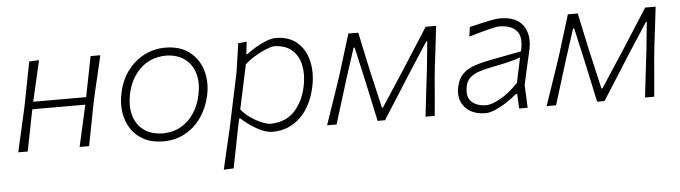

<svg xmlns="http://www.w3.org/2000/svg" viewBox="-45 -685 3754 1060"><g transform="rotate(-5 1832.0 -155.0)"><path d="M35.5 0Q48 -55.5 60 -108Q72 -160.5 85.5 -220.5L96 -270Q108.5 -333.5 118.5 -386.2Q128.5 -439 139.5 -494.5L194 -497Q181 -440.5 168.8 -387Q156.5 -333.5 142 -271H435.5Q448 -334 458.2 -386.5Q468.5 -439 479.5 -494.5H533.5Q520.5 -438.5 508.2 -385.8Q496 -333 481 -270L470.5 -220.5Q459 -159.5 449 -107.8Q439 -56 428 0H375.5Q388 -55.5 399.8 -108Q411.5 -160.5 425 -220.5L427 -230H133.5L131.5 -220.5Q119.5 -159.5 109.2 -108Q99 -56.5 88 0Z M840 9.5Q777 9.5 732.2 -14Q687.5 -37.5 661.2 -77.5Q635 -117.5 627.2 -168.2Q619.5 -219 631 -273.5Q646 -347 685 -398.8Q724 -450.5 778.2 -477.8Q832.5 -505 893 -505Q974.5 -505 1026.5 -465.5Q1078.5 -426 1098 -361.2Q1117.5 -296.5 1101.5 -222Q1086.5 -153.5 1050 -101.2Q1013.5 -49 959.8 -19.8Q906 9.5 840 9.5ZM842.5 -34.5Q901 -36 944.2 -62Q987.5 -88 1015.2 -131.5Q1043 -175 1054 -229.5Q1068 -293.5 1053.8 -345.2Q1039.5 -397 999 -428.2Q958.5 -459.5 892.5 -461Q805.5 -458.5 750.2 -404.2Q695 -350 678 -266.5Q665 -205 678 -153Q691 -101 731.5 -68.5Q772 -36 842.5 -34.5Z M1157.5 194.5Q1170 139 1182.5 85.8Q1195 32.5 1209.5 -28.5L1274.5 -335.5Q1280 -373.5 1286 -414Q1292 -454.5 1298 -494.5L1345 -498.5L1337 -430.5H1344Q1363.5 -446 1393 -463.5Q1422.5 -481 1452.5 -493Q1482.5 -505 1504 -505Q1579.5 -505 1624.8 -465.2Q1670 -425.5 1685 -360.8Q1700 -296 1684.5 -221Q1662 -113 1598.5 -51.8Q1535 9.5 1444 9.5Q1418.5 9.5 1388 -3.2Q1357.5 -16 1327.5 -36.2Q1297.5 -56.5 1273.5 -79.5H1267L1255.5 -27Q1243.5 33.5 1233.5 84.8Q1223.5 136 1212.5 192ZM1438 -35.5Q1523.5 -38 1571.8 -91.2Q1620 -144.5 1637 -226Q1650 -290 1639.2 -342.5Q1628.5 -395 1592.2 -427Q1556 -459 1493 -460.5Q1477.5 -459.5 1448.8 -448Q1420 -436.5 1387.5 -417.2Q1355 -398 1329.5 -374.5L1277 -128.5Q1299.5 -101.5 1329.2 -81Q1359 -60.5 1388 -48.5Q1417 -36.5 1438 -35.5Z M1747 0Q1765.5 -54.5 1783.5 -106.8Q1801.5 -159 1819 -210.5L1841.5 -278.5Q1858 -332 1874.8 -386.5Q1891.5 -441 1908 -494.5H1963Q1974 -442 1985.8 -387Q1997.5 -332 2009 -279.5L2057 -71H2063L2199 -279.5Q2234 -334 2268.2 -387.8Q2302.5 -441.5 2336.5 -494.5H2394.5Q2388.5 -442 2381.8 -385.8Q2375 -329.5 2368.5 -277L2361.5 -208Q2357 -155.5 2352.8 -104Q2348.5 -52.5 2343.5 0H2292.5Q2299.5 -63 2307 -126Q2314.5 -189 2322 -251.5L2338.5 -414H2333L2221.5 -242Q2183.5 -181.5 2145 -121Q2106.5 -60.5 2068 0H2027Q2014 -60.5 2001 -121.2Q1988 -182 1975 -241.5L1936 -414H1930L1878 -253.5Q1858.5 -190.5 1838.8 -126.8Q1819 -63 1799.5 0Z M2624.5 9.5Q2575 9.5 2540.2 -11.2Q2505.5 -32 2491 -68.2Q2476.5 -104.5 2487 -150Q2497 -196.5 2525 -221.8Q2553 -247 2591.2 -259.2Q2629.5 -271.5 2670.5 -279.5L2849 -313.5Q2867.5 -392 2837 -426.5Q2806.5 -461 2740.5 -461Q2725 -461 2677.5 -448.8Q2630 -436.5 2572 -419.5L2579.5 -472Q2602.5 -477.5 2635.5 -485.2Q2668.5 -493 2699.8 -499Q2731 -505 2748 -505Q2839 -505 2876.2 -452.8Q2913.5 -400.5 2896 -317.5Q2891.5 -296 2885 -270Q2878.5 -244 2871.5 -211L2853 -126.5Q2854.5 -94.5 2855.8 -65Q2857 -35.5 2858.5 0H2811.5L2807.5 -81.5H2801Q2773.5 -58.5 2741.8 -37.8Q2710 -17 2679.2 -3.8Q2648.5 9.5 2624.5 9.5ZM2634 -34Q2661.5 -34 2710.8 -61Q2760 -88 2811.5 -142L2841 -281Q2831 -276.5 2814.8 -271.5Q2798.5 -266.5 2767.2 -259Q2736 -251.5 2680 -240.5Q2644.5 -233.5 2613.8 -224Q2583 -214.5 2561.8 -197Q2540.5 -179.5 2534 -148.5Q2522 -90 2551.2 -62Q2580.5 -34 2634 -34Z M2963.5 0Q2982 -54.5 3000 -106.8Q3018 -159 3035.5 -210.5L3058 -278.5Q3074.5 -332 3091.2 -386.5Q3108 -441 3124.5 -494.5H3179.5Q3190.5 -442 3202.2 -387Q3214 -332 3225.5 -279.5L3273.5 -71H3279.5L3415.5 -279.5Q3450.5 -334 3484.8 -387.8Q3519 -441.5 3553 -494.5H3611Q3605 -442 3598.2 -385.8Q3591.5 -329.5 3585 -277L3578 -208Q3573.5 -155.5 3569.2 -104Q3565 -52.5 3560 0H3509Q3516 -63 3523.5 -126Q3531 -189 3538.5 -251.5L3555 -414H3549.5L3438 -242Q3400 -181.5 3361.5 -121Q3323 -60.5 3284.5 0H3243.5Q3230.5 -60.5 3217.5 -121.2Q3204.5 -182 3191.5 -241.5L3152.5 -414H3146.5L3094.5 -253.5Q3075 -190.5 3055.2 -126.8Q3035.5 -63 3016 0Z"/></g></svg>

Font: Commissioner Loud ExtraLight
Style: Italic
Weight: 200
Italic angle: -12°
Designer: Kostas Bartsokas
Foundry: Kostas Bartsokas
Version: Version 1.000; ttfautohint (v1.8.3)